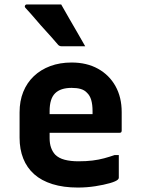

<svg xmlns="http://www.w3.org/2000/svg" viewBox="-20 -831 640 863"><path d="M302 -550Q370 -550 420.5 -522Q471 -494 499 -444Q527 -394 527 -327V-244Q527 -241 526 -238.5Q525 -236 522.5 -235Q520 -234 517 -234H287Q270 -234 252.5 -234Q235 -234 218 -234H177L174 -318H396Q396 -322 396 -325Q396 -328 396 -332Q396 -361 390 -381.5Q384 -402 371 -414Q360 -426 343 -431Q326 -436 302 -436Q252 -436 227.5 -411.5Q203 -387 203 -332V-210Q203 -186 209.5 -167.5Q216 -149 228 -136Q244 -120 270.5 -113Q297 -106 332 -106Q368 -106 396 -109.5Q424 -113 448 -119.5Q472 -126 495 -134H514Q514 -109 514 -83.5Q514 -58 514 -32Q514 -30 513 -28Q512 -26 510 -24Q502 -16 474.5 -8Q447 0 408.5 6Q370 12 330 12Q265 12 215.5 -3.5Q166 -19 133.5 -48Q101 -77 84.5 -118.5Q68 -160 68 -212V-326Q68 -377 84.5 -418Q101 -459 132 -488.5Q163 -518 206 -534Q249 -550 302 -550ZM255 -811Q273 -780 291 -748Q309 -716 327.5 -685Q346 -654 363 -623Q338 -623 312 -623Q286 -623 257 -623Q251 -623 246.5 -625.5Q242 -628 240 -631Q211 -665 187 -691Q163 -717 141.5 -742.5Q120 -768 94 -796Q90 -801 92.5 -806Q95 -811 101 -811Q129 -811 153 -811Q177 -811 201.5 -811Q226 -811 255 -811Z"/></svg>

Font: Recursive Monospace
Style: Bold
Weight: 700
Version: Version 1.047